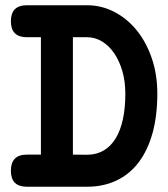

<svg xmlns="http://www.w3.org/2000/svg" viewBox="-20 -667 642 733"><path d="M82.5 -524.9Q21.5 -524.9 21.5 -585.9Q21.5 -647 82.5 -647H312Q367.2 -647 416 -621.8Q464.8 -596.7 501.5 -551.8Q538.1 -506.8 559.3 -445.1Q580.6 -383.3 580.6 -309.6Q580.6 -225.1 562.3 -158.9Q543.9 -92.8 509.5 -47.4Q475.1 -2 425 22Q375 45.9 312 45.9H82.5Q21.5 45.9 21.5 -15.1Q21.5 -76.7 82.5 -76.7H136.2V-524.9ZM258.3 -524.9V-76.7Q278.8 -76.7 290 -76.4Q301.3 -76.2 306.6 -76.2Q312 -76.2 313.5 -76.2Q314.9 -76.2 315.4 -76.2Q350.6 -77.1 377.2 -93.3Q403.8 -109.4 421.9 -139.2Q439.9 -168.9 449.2 -211.9Q458.5 -254.9 458.5 -309.6Q458.5 -356.4 447 -395.8Q435.5 -435.1 415.8 -463.9Q396 -492.7 369.4 -508.8Q342.8 -524.9 312 -524.9Z"/></svg>

Font: Erica Type
Style: Bold
Weight: 700
Designer: Peter Wiegel
Foundry: Peter Wiegel
Version: Version 1.000 2010 initial release